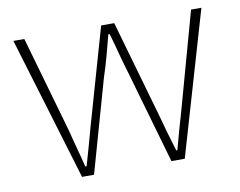

<svg xmlns="http://www.w3.org/2000/svg" viewBox="-63 -611 869 694"><g transform="rotate(-10 371.0 -263.5)"><path d="M185 0H229L325 -339C342 -390 355 -440 368 -491H373C388 -440 399 -392 415 -341L513 0H562L716 -527H678L580 -174C566 -125 553 -81 541 -35H537C523 -81 510 -125 497 -174L396 -527H348L247 -174C234 -125 221 -81 208 -35H203C192 -81 179 -125 167 -174L66 -527H26Z"/></g></svg>

Font: Noto Sans CJK HK Thin
Style: Regular
Weight: 100
Designer: Ryoko NISHIZUKA 西塚涼子 (kana, bopomofo & ideographs); Paul D. Hunt (Latin, Greek & Cyrillic); Sandoll Communications 산돌커뮤니
Foundry: Adobe
Version: Version 2.004;hotconv 1.0.118;makeotfexe 2.5.65603